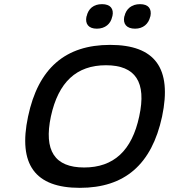

<svg xmlns="http://www.w3.org/2000/svg" viewBox="-20 -895 814 924"><path d="M364 9C149 9 66 -103 115 -334C164 -567 295 -679 510 -679C726 -679 809 -567 760 -334C710 -103 580 9 364 9ZM225 -335C190 -170 243 -89 385 -89C527 -89 615 -170 650 -335C686 -500 632 -581 490 -581C348 -581 261 -500 225 -335ZM396 -815C389 -780 406 -757 446 -757C486 -757 513 -780 520 -815L521 -817C529 -853 511 -875 471 -875C430 -875 405 -853 397 -817ZM578 -815C571 -780 589 -757 630 -757C669 -757 695 -780 703 -815L704 -817C711 -853 694 -875 654 -875C614 -875 587 -853 579 -817Z"/></svg>

Font: LT Wave Text Medium Italic
Style: Regular
Weight: 500
Designer: Daniel Lyons
Version: Version 2.5 (Glyphs App)